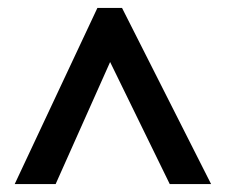

<svg xmlns="http://www.w3.org/2000/svg" viewBox="-20 -736 567 483"><path d="M17 -273H120L257 -580L407 -273H511L287 -716H225Z"/></svg>

Font: Noto Sans Lao Looped SemiCondensed SemiBold
Style: Regular
Weight: 600
Width: 4
Designer: Mark Frömberg, Ben Mitchell
Foundry: The Fontpad Ltd
Version: Version 1.002